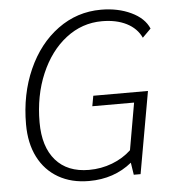

<svg xmlns="http://www.w3.org/2000/svg" viewBox="-52 -758 733 815"><g transform="rotate(-5 314.5 -350.0)"><path d="M344 -349H577L515 0H486L478 -52Q402 10 295 10Q220 10 164.5 -22Q109 -54 79 -113Q49 -172 49 -253Q49 -381 95.5 -485.5Q142 -590 224 -650Q306 -710 408 -710Q480 -710 536 -683.5Q592 -657 611 -612L575 -576Q556 -617 512.5 -639Q469 -661 408 -661Q323 -661 254.5 -608Q186 -555 146.5 -462.5Q107 -370 107 -256Q107 -152 157 -94.5Q207 -37 299 -37Q351 -37 398 -55Q445 -73 479 -105L514 -305H336Z"/></g></svg>

Font: Sarabun ExtraLight
Style: Italic
Weight: 275
Italic angle: -10°
Designer: Suppakit Chalermlarp | Katatrad Co.,Ltd.
Foundry: Cadson Demak Co.,Ltd.
Version: Version 1.000; ttfautohint (v1.6)